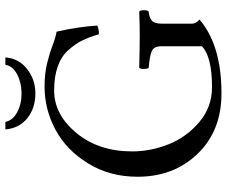

<svg xmlns="http://www.w3.org/2000/svg" viewBox="-86 -760 856 725"><g transform="rotate(-90 342.5 -398.0)"><path d="M487.8 -806.2Q483.9 -755.4 443.8 -724.1Q403.8 -692.9 352.1 -692.9Q295.9 -692.9 258.1 -723.4Q220.2 -753.9 215.8 -806.2H244.1Q250 -778.3 280.5 -761.7Q311 -745.1 352.1 -745.1Q391.1 -745.1 423.1 -761.5Q455.1 -777.8 460 -806.2ZM377 -658.2Q425.8 -658.2 463.4 -649.2Q501 -640.1 532.5 -628.2Q564 -616.2 585 -612.8Q604 -527.8 607.9 -459Q590.8 -452.1 575.2 -453.1Q564 -491.2 551 -517.1Q538.1 -543 514.6 -569.1Q491.2 -595.2 453.1 -608.6Q415 -622.1 362.8 -622.1Q272 -622.1 202.4 -538.1Q132.8 -454.1 132.8 -327.1Q132.8 -258.3 159.4 -190.7Q186 -123 242.9 -74.5Q299.8 -25.9 375 -25.9Q490.2 -25.9 529.8 -64V-216.8Q529.8 -244.6 512.5 -252.9Q495.1 -261.2 448.2 -265.1Q444.3 -270 444.1 -283Q443.8 -295.9 448.2 -300.8Q536.1 -298.8 571.8 -298.8Q612.8 -298.8 661.1 -300.8Q666 -295.9 666 -283Q666 -270 661.1 -265.1Q637.2 -263.2 626.2 -252.7Q615.2 -242.2 615.2 -216.8V-101.1Q615.2 -85.9 630.9 -73.2Q533.7 9.8 352.1 9.8Q210.9 9.8 124 -80.1Q37.1 -169.9 37.1 -307.1Q37.1 -412.1 87.6 -494.1Q138.2 -576.2 215.1 -617.2Q292 -658.2 377 -658.2Z"/></g></svg>

Font: Linux Libertine O
Style: Regular
Weight: 400
Designer: Philipp H. Poll
Foundry: Philipp H. Poll
Version: Version 5.3.0